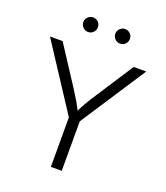

<svg xmlns="http://www.w3.org/2000/svg" viewBox="-163 -1033 987 1143"><g transform="rotate(20 330.0 -461.0)"><path d="M295.4 0V-313.5L24.9 -727.5H105L259.8 -489.7Q283.2 -453.6 303.5 -419.4Q323.7 -385.3 344.2 -340.3H316.9Q337.4 -385.7 357.7 -420.2Q377.9 -454.6 400.9 -489.7L555.2 -727.5H634.8L364.3 -313.5V0ZM431.2 -830.1Q412.1 -830.1 398.4 -843.8Q384.8 -857.4 384.8 -876.5Q384.8 -895.5 398.4 -908.9Q412.1 -922.4 431.2 -922.4Q450.2 -922.4 463.6 -908.9Q477.1 -895.5 477.1 -876.5Q477.1 -857.4 463.6 -843.8Q450.2 -830.1 431.2 -830.1ZM228.5 -830.1Q209.5 -830.1 195.8 -843.8Q182.1 -857.4 182.1 -876.5Q182.1 -895.5 195.8 -908.9Q209.5 -922.4 228.5 -922.4Q247.6 -922.4 261 -908.9Q274.4 -895.5 274.4 -876.5Q274.4 -857.4 261 -843.8Q247.6 -830.1 228.5 -830.1Z"/></g></svg>

Font: Inter 17pt Light
Style: Regular
Weight: 300
Version: Version 4.001;git-66647c0bb